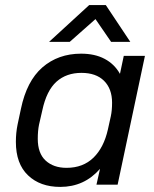

<svg xmlns="http://www.w3.org/2000/svg" viewBox="-20 -733 610 762"><path d="M91.3 -37.1Q43 -83 43 -169.9Q43 -206.1 49.8 -238.8L63 -300.8Q85.9 -411.1 147.9 -465.3Q210.9 -520 301.8 -520Q356.4 -520 395 -499.5Q434.1 -479 456.1 -439.9L471.2 -511.2H555.2L446.8 0H362.8L377 -63Q314.5 8.8 219.2 8.8Q139.2 8.8 91.3 -37.1ZM351.1 -107.4Q392.1 -147.5 408.2 -219.2L419.9 -272Q424.8 -294.9 424.8 -325.2Q424.8 -380.9 392.6 -412.6Q360.8 -443.8 303.2 -443.8Q243.7 -443.8 204.6 -409.2Q164.6 -373.5 147.9 -294.9L134.8 -237.8Q129.9 -213.4 129.9 -182.1Q129.9 -124.5 161.1 -95.7Q192.4 -66.9 244.1 -66.9Q309.6 -66.9 351.1 -107.4ZM334 -712.9H399.9L497.1 -566.9H420.9L358.9 -657.2L256.8 -566.9H174.8Z"/></svg>

Font: D-DIN Exp
Style: DINExp-Italic
Weight: 400
Width: 7
Italic angle: -12°
Designer: Charles Nix
Foundry: Datto Inc.
Version: Version 1.00